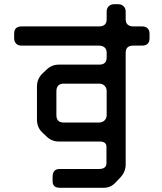

<svg xmlns="http://www.w3.org/2000/svg" viewBox="-20 -787 768 909"><path d="M281 -207Q247 -207 247 -242V-356Q247 -372 255.5 -381.5Q264 -391 281 -391H449Q465 -391 475 -381Q485 -371 485 -356V-242Q485 -227 475 -217Q465 -207 449 -207ZM229 71Q229 102 263 102H472Q506 102 530 74L552 51Q575 25 575 -9V-537Q575 -571 610 -571H652Q688 -571 688 -606V-628Q688 -643 679 -652.5Q670 -662 652 -662H610Q594 -662 584.5 -670.5Q575 -679 575 -696V-733Q575 -748 565 -757.5Q555 -767 541 -767H520Q505 -767 495 -757.5Q485 -748 485 -733V-696Q485 -662 449 -662H83Q47 -662 47 -628V-606Q47 -591 56 -581Q65 -571 83 -571H449Q465 -571 475 -562.5Q485 -554 485 -537V-515Q485 -481 450 -481H258Q224 -481 199 -456L179 -437Q155 -412 155 -377V-220Q155 -185 179 -161L199 -142Q224 -117 258 -117H452Q484 -117 484 -92V-15Q484 13 449 13H263Q229 13 229 50Z"/></svg>

Font: WDXL Lubrifont TC
Style: Regular
Weight: 400
Designer: [WDXL Lubrifont] Copyright 2020-2022 (c) NightFurySL2001, Skr-ZERO; [ZCOOL QingKe HuangYou] Copyright 2018-2022 (c) The 
Version: Version 2.001;hotconv 1.1.1;makeotfexe 2.6.0